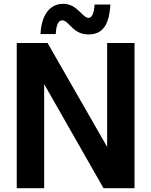

<svg xmlns="http://www.w3.org/2000/svg" viewBox="-20 -989 795 1009"><path d="M68 0H212V-547L524 0H687V-763H543V-217L230 -763H68ZM193 -810H273C275 -856 286 -882 307 -882C343 -882 361 -808 445 -808C521 -808 554 -860 560 -965H477C474 -917 462 -895 446 -895C412 -895 387 -969 312 -969C241 -969 197 -908 193 -810Z"/></svg>

Font: Swile Sans
Style: Bold
Weight: 700
Designer: Lord
Foundry: Lord
Version: Version 1.477;FEAKit 1.0